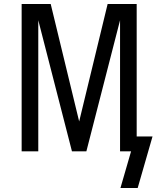

<svg xmlns="http://www.w3.org/2000/svg" viewBox="-20 -755 790 958"><path d="M667 183H581L634 0H579V-654L411 0H339L171 -654V0H88V-735H233L375 -149L517 -735H662V-74H741Z"/></svg>

Font: Iosevka Aile
Style: Regular
Weight: 400
Designer: Belleve Invis
Foundry: Belleve Invis
Version: Version 28.0.1; ttfautohint (v1.8.4)